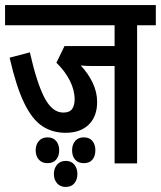

<svg xmlns="http://www.w3.org/2000/svg" viewBox="-20 -642 636 759"><path d="M522 -542V4H433V-381H346Q335 -381 323 -381.5Q311 -382 299 -383Q328 -353 346 -315.5Q364 -278 364 -239Q364 -182 331 -149.5Q298 -117 239 -117Q187 -117 147 -143.5Q107 -170 75.5 -235Q44 -300 18 -414L98 -435Q126 -312 156.5 -254.5Q187 -197 230 -197Q255 -197 265 -211Q275 -225 275 -249Q275 -286 256 -323.5Q237 -361 203 -394L235 -460H433V-542H0V-622H596V-542ZM265 -48Q265 -70 277 -84.5Q289 -99 311 -99Q334 -99 345.5 -84.5Q357 -70 357 -48Q357 -25 345.5 -11Q334 3 311 3Q289 3 277 -11Q265 -25 265 -48ZM121 -48Q121 -70 133.5 -84.5Q146 -99 168 -99Q190 -99 202 -84.5Q214 -70 214 -48Q214 -25 202 -11Q190 3 168 3Q146 3 133.5 -11Q121 -25 121 -48ZM193 46Q193 24 205.5 9Q218 -6 240 -6Q262 -6 274 9Q286 24 286 46Q286 68 274 82.5Q262 97 240 97Q218 97 205.5 82.5Q193 68 193 46Z"/></svg>

Font: Noto Sans ExtraCondensed Medium
Style: Italic
Weight: 500
Width: 2
Italic angle: -12°
Designer: Monotype Design Team
Foundry: Monotype Imaging Inc.
Version: Version 2.013; ttfautohint (v1.8.4.7-5d5b)